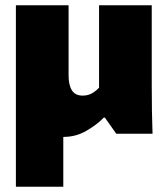

<svg xmlns="http://www.w3.org/2000/svg" viewBox="-20 -505 629 725"><path d="M220 12H219V200H40V-485H239V-220Q239 -184 251.5 -164Q264 -144 292 -144Q312 -144 327 -152.5Q342 -161 354 -174V-485H553V-183Q553 -78 556 0H419L376 -61H372Q347 -35 307 -11.5Q267 12 220 12Z"/></svg>

Font: Murecho Black
Style: Regular
Weight: 900
Designer: Neil Summerour
Foundry: Positype
Version: Version 1.010; ttfautohint (v1.8.3)